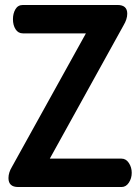

<svg xmlns="http://www.w3.org/2000/svg" viewBox="-20 -751 562 771"><path d="M14 -36Q14 -58 28 -81L325 -617H72Q53 -617 42.5 -633.5Q32 -650 32 -674Q32 -697 42 -714Q52 -731 72 -731H452Q491 -731 491 -696Q491 -674 476 -649L180 -114H468Q486 -114 497.5 -96.5Q509 -79 509 -57Q509 -35 497.5 -17.5Q486 0 468 0H53Q14 0 14 -36Z"/></svg>

Font: Terminal Dosis
Style: Bold
Weight: 700
Designer: EdgarTolentino, PabloImpallari, IginoMarini
Foundry: EdgarTolentino, PabloImpallari, IginoMarini
Version: Version 1.006